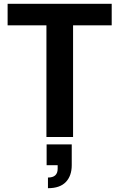

<svg xmlns="http://www.w3.org/2000/svg" viewBox="-20 -720 627 1009"><path d="M224 0V-587H20V-700H567V-587H364V0ZM232 269V213Q283 213 283 167V148H225V39H357V148Q357 204 326 236.5Q295 269 232 269Z"/></svg>

Font: Host Grotesk ExtraBold
Style: Regular
Weight: 800
Designer: Doğukan Karapınar
Foundry: Element Type
Version: Version 1.003; ttfautohint (v1.8.4.7-5d5b)